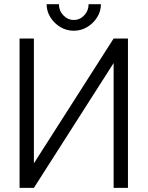

<svg xmlns="http://www.w3.org/2000/svg" viewBox="-20 -909 714 929"><path d="M529.8 -722.7H599.1V0H529.8V-604L144 0H74.7V-722.7H144V-118.7ZM336.9 -760.3Q301.8 -760.3 272 -778.1Q242.2 -795.9 223.9 -825.2Q205.6 -854.5 205.6 -888.7H265.1Q265.1 -857.4 286.4 -835Q307.6 -812.5 336.9 -812.5Q366.7 -812.5 387.7 -835Q408.7 -857.4 408.7 -888.7H468.3Q468.3 -854.5 450 -825.2Q431.6 -795.9 401.9 -778.1Q372.1 -760.3 336.9 -760.3Z"/></svg>

Font: Giphurs Light
Style: Regular
Weight: 300
Version: Version 0.920; ttfautohint (v1.8.4.7-5d5b)